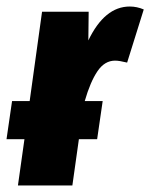

<svg xmlns="http://www.w3.org/2000/svg" viewBox="-35 -569 461 589"><path d="M406 -540 355 -377Q331 -383 318 -383Q286 -383 264 -350.5Q242 -318 225 -259H280L263 -142H207L187 0H20L40 -142H-15L2 -259H56L94 -533H237L236 -445Q286 -549 363 -549Q385 -549 406 -540Z"/></svg>

Font: Fira Sans Extra Condensed ExtraBold
Style: Italic
Weight: 800
Width: 3
Italic angle: -8°
Designer: Carrois Corporate & Edenspiekermann AG
Foundry: Carrois Corporate GbR & Edenspiekermann AG
Version: Version 4.203